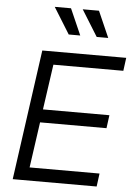

<svg xmlns="http://www.w3.org/2000/svg" viewBox="-64 -1046 763 1094"><g transform="rotate(5 317.5 -499.5)"><path d="M363 -849 297 -999H204L297 -849ZM523 -849 457 -999H364L457 -849ZM531 0 541 -75H141L178 -336H558L568 -411H188L225 -670H625L635 -745H155L51 0Z"/></g></svg>

Font: Plus Jakarta Sans
Style: Italic
Weight: 400
Italic angle: -8°
Designer: Gumpita Rahayu
Foundry: Tokotype
Version: Version 2.071;gftools[0.9.30]